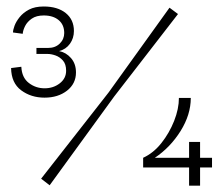

<svg xmlns="http://www.w3.org/2000/svg" viewBox="-20 -586 704 606"><path d="M120.5 -277.8Q78 -277.8 46.8 -301Q15.7 -324.2 15 -371.2L47.3 -375.3Q49 -341 70.9 -324.2Q92.8 -307.3 120.8 -307.3Q148.3 -307.3 168.5 -322.9Q188.7 -338.5 188.7 -362.7Q188.7 -383.7 178.5 -395.1Q168.3 -406.5 154.9 -411.1Q141.5 -415.7 130.8 -415.7H95V-434.7H132Q154.5 -434.7 168.6 -448.5Q182.7 -462.3 182.7 -481.7Q182.7 -507.8 165.2 -522.5Q147.7 -537.2 118.2 -537.2Q94.8 -537.2 80.5 -527.3Q66.2 -517.5 59.3 -504Q52.5 -490.5 51.7 -479.3L21 -483.5Q21 -491.5 25.9 -504.8Q30.8 -518 42 -532Q53.2 -546 71.7 -555.8Q90.2 -565.5 118 -565.5Q161.7 -565.5 187.5 -544.8Q213.3 -524 213.3 -488.2Q213.3 -465.3 200.7 -447.8Q188 -430.2 166.5 -424.8Q188.7 -420.5 204.2 -402.6Q219.8 -384.7 219.8 -357.3Q219.8 -322 191.6 -299.9Q163.3 -277.8 120.5 -277.8ZM136.7 -1.2 109.8 -22 322.8 -294.2 515 -561.7 541.8 -541.7 340.3 -281.3ZM431.8 -57.5V-88Q464.5 -103 489.5 -134.6Q514.5 -166.2 529.6 -204.3Q544.7 -242.5 544.7 -277H582.2Q582.2 -224.2 550 -172.6Q517.8 -121 468.8 -88H649.2V-57.5ZM576.8 0V-138H611.5V0Z"/></svg>

Font: Darker Grotesque Light
Style: Regular
Weight: 300
Designer: Gabriel Lam
Foundry: TypeRant
Version: Version 1.000;gftools[0.9.28]